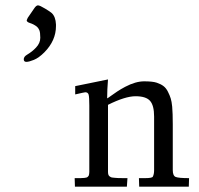

<svg xmlns="http://www.w3.org/2000/svg" viewBox="-20 -700 746 720"><path d="M385 -306.9V-55.7Q385 -43.2 390.4 -39.1Q395.8 -34.9 399.4 -34.4Q403.1 -33.9 410.2 -33.2Q419.2 -32 444.8 -32H458L455.8 0H261L260 -32Q272.5 -32 281.5 -32Q290.5 -32 296 -32.8Q301.5 -33.7 304.1 -34.2Q306.6 -34.7 309.2 -37.1Q311.8 -39.6 312.6 -41Q313.5 -42.5 314.2 -47.2Q314.9 -52 314.9 -55.2V-304Q314.9 -335.9 312.4 -345Q309.8 -354 299.8 -354Q297.1 -354 262 -345.9V-377L385 -402.1Q381.8 -363.3 381.8 -331.1Q385.3 -332.5 395.6 -340.2Q406 -347.9 419.3 -356.7Q432.6 -365.5 449.5 -374.5Q488.5 -395 520.5 -395Q552.5 -395 567.7 -389.9Q583 -384.8 592.9 -377.3Q602.8 -369.9 609.7 -356.1Q616.7 -342.3 620.2 -330.9Q623.8 -319.6 625.7 -300Q627.9 -275.4 627.9 -233.9V-62Q627.9 -40.8 639 -36.4Q650.1 -32 689 -32L688 0H502L501 -32H523.9Q550 -32 553 -37.4Q557.9 -46.4 557.9 -62V-262.9Q557.9 -304.7 542.6 -321.9Q527.3 -339.1 488.4 -339.1Q449.5 -339.1 385 -306.9ZM115 -521.5Q131.1 -538.3 131.1 -558.5Q131.1 -578.6 127.3 -587.3Q123.5 -595.9 117.9 -600.3Q112.3 -604.7 105.6 -608.2Q98.9 -611.6 93.3 -613.3Q80.1 -617.2 80.1 -624Q80.1 -625.2 84 -633.1L107.9 -668Q115.7 -679.9 122.4 -679.9Q129.2 -679.9 149.2 -667.7Q169.2 -655.5 173.6 -651.4Q188.7 -637.5 189.9 -608.2V-602.1Q189.9 -547.9 146.5 -503.9Q125.5 -482.9 107.1 -475.5Q88.6 -468 78.9 -468Q69.1 -468 69.1 -477.7Q69.1 -487.3 80.6 -494.3Q92 -501.2 100.1 -507.7Q108.2 -514.2 115 -521.5Z"/></svg>

Font: Linden Hill
Style: Regular
Weight: 400
Version: Version 1.202